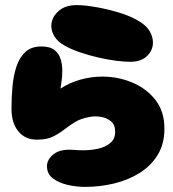

<svg xmlns="http://www.w3.org/2000/svg" viewBox="-20 -730 679 752"><path d="M489 -488Q468 -488 435.5 -492Q403 -496 366 -504.5Q329 -513 293.5 -525Q258 -537 232 -552Q206 -567 193.5 -587Q181 -607 181 -629Q181 -660 207.5 -685Q234 -710 280 -710Q311 -710 357 -702Q403 -694 450 -679.5Q497 -665 529 -644Q555 -628 567 -606.5Q579 -585 579 -563Q579 -533 556 -510.5Q533 -488 489 -488ZM313 2Q279 2 244.5 -6Q210 -14 187 -31.5Q164 -49 164 -79Q164 -106 190.5 -126.5Q217 -147 268 -143Q285 -141 312 -141.5Q339 -142 366 -148Q393 -154 412 -170Q431 -186 431 -214Q431 -242 414 -255.5Q397 -269 374 -272.5Q351 -276 332 -272Q296 -266 273 -251.5Q250 -237 230 -221.5Q210 -206 186.5 -194.5Q163 -183 125 -183Q78 -183 51.5 -216Q25 -249 25 -304Q25 -349 29 -392.5Q33 -436 45 -471Q57 -506 80 -527Q103 -548 142 -548Q176 -548 193.5 -534Q211 -520 217.5 -498.5Q224 -477 224 -453Q224 -433 221.5 -414.5Q219 -396 217 -383Q252 -406 294.5 -418Q337 -430 381 -430Q442 -430 497.5 -407Q553 -384 588.5 -339Q624 -294 624 -226Q624 -167 598 -124Q572 -81 527.5 -53Q483 -25 427.5 -11.5Q372 2 313 2Z"/></svg>

Font: Cherry Bomb One
Style: Regular
Weight: 400
Designer: satsuyako
Foundry: satsuyako
Version: Version 4.100; ttfautohint (v1.8.3)